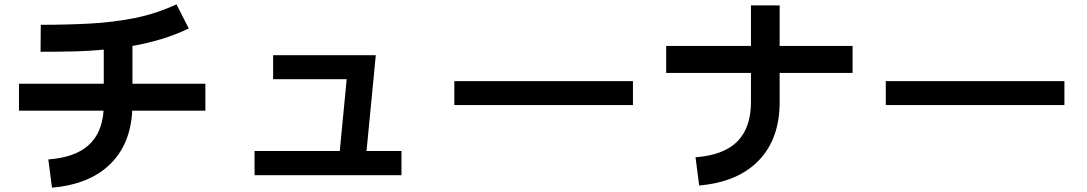

<svg xmlns="http://www.w3.org/2000/svg" viewBox="-20 -812 5040 890"><path d="M221 58 204 -73Q327 -82 390 -138.5Q453 -195 460 -299H68V-424H461V-582Q388 -575 314 -573.5Q240 -572 168 -572L169 -697Q284 -697 392.5 -702.5Q501 -708 602.5 -728Q704 -748 798 -792L855 -680Q792 -650 727 -630.5Q662 -611 594 -599V-424H932V-299H593Q585 -142 489 -49.5Q393 43 221 58Z M1841 0H1160V-112H1555L1587 -445H1246V-556H1722L1679 -112H1841Z M2914 -436V-325H2086V-436Z M3221 48 3204 -83Q3336 -93 3398.5 -157Q3461 -221 3461 -339V-474H3068V-599H3461V-787H3594V-599H3932V-474H3594V-339Q3594 -169 3497.5 -68.5Q3401 32 3221 48Z M4914 -436V-325H4086V-436Z"/></svg>

Font: Murecho SemiBold
Style: Regular
Weight: 600
Designer: Neil Summerour
Foundry: Positype
Version: Version 1.010; ttfautohint (v1.8.3)